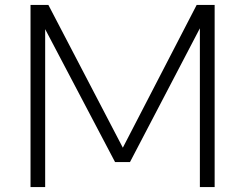

<svg xmlns="http://www.w3.org/2000/svg" viewBox="-20 -760 996 780"><path d="M779 -740H852V0H792V-645L508 -101.5H447.5L163.5 -641.5V0H104V-740H176.5L479 -160Z"/></svg>

Font: Encode Sans Expanded Light
Style: Regular
Weight: 300
Width: 7
Designer: Multiple Designers
Foundry: Impallari Type
Version: Version 2.000